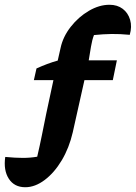

<svg xmlns="http://www.w3.org/2000/svg" viewBox="-74 -629 569 805"><path d="M32 156Q-14 156 -37 120.5Q-60 85 -52 29Q-9 33 22 33Q53 33 82 28Q93 -19 101.5 -61.5Q110 -104 120 -153L150 -293H68L79 -342Q101 -352 123.5 -360.5Q146 -369 168 -375L180 -428Q190 -475 222.5 -516.5Q255 -558 298.5 -583.5Q342 -609 385 -609Q418 -609 440.5 -592Q463 -575 471.5 -546Q480 -517 470 -483Q429 -487 394 -486.5Q359 -486 320 -482Q312 -461 307.5 -433.5Q303 -406 298 -376H416L399 -293H280L231 -74Q216 -9 185 43Q154 95 113.5 125.5Q73 156 32 156Z"/></svg>

Font: Piazzolla
Style: Bold Italic
Weight: 700
Italic angle: -11.3°
Designer: Juan Pablo del Peral
Foundry: Huerta Tipografica
Version: Version 1.330